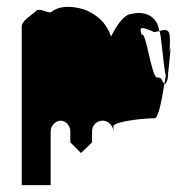

<svg xmlns="http://www.w3.org/2000/svg" viewBox="-20 -725 556 557"><path d="M43 -188H127V-344C127 -360 141 -375 156 -375C170 -375 184 -361 184 -344V-312L215 -281L247 -312V-344C247 -361 260 -375 278 -375C294 -375 309 -360 309 -344V-360C318 -374 400 -382 429 -382C439 -382 449 -432 457 -482C445 -494 453 -500 436 -500C419 -500 404 -637 391 -624C383 -648 389 -649 427 -632C432 -632 437 -634 442 -635C436 -682 395 -693 364 -685C337 -685 314 -642 302 -619C288 -662 257 -685 223 -698C180 -710 149 -707 127 -689C110 -689 95 -704 83 -692C71 -680 43 -665 43 -648ZM442 -634C447 -639 454 -530 461 -505C460 -497 458 -490 457 -482C459 -480 462 -483 464 -490C465 -491 466 -494 467 -499L466 -498V-500H467C468 -504 467 -509 468 -515C472 -548 475 -591 475 -580C475 -589 474 -585 472 -573C473 -595 473 -612 473 -612C473 -644 458 -639 442 -635ZM467 -500C467 -500 467 -499 467 -499C467 -499 467 -500 467 -500Z"/></svg>

Font: bitstorm
Style: cn
Weight: 400
Version: Version 0.2